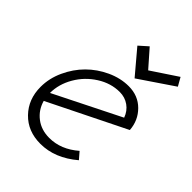

<svg xmlns="http://www.w3.org/2000/svg" viewBox="-203 -822 933 933"><g transform="rotate(45 263.5 -356.0)"><path d="M488.8 -711.9 355 -623 277.8 -710.9 232.9 -670.9 335.9 -548.8 513.2 -668.9ZM236.8 0Q336.4 0 425.8 -76.2L396 -110.8Q327.1 -50.8 247.1 -50.8Q192.4 -50.8 153.6 -80.6Q114.7 -110.4 101.1 -159.2L497.1 -355Q492.7 -417 450.2 -459.5Q407.7 -502 342.8 -502Q287.1 -502 231.9 -476.6Q176.8 -451.2 135.3 -409.7Q93.8 -368.2 67.9 -311.8Q42 -255.4 42 -196.8Q42 -111.8 96.2 -55.9Q150.4 0 236.8 0ZM332 -451.2Q367.7 -451.2 395.3 -431.6Q422.9 -412.1 435.1 -377.9L95.2 -208Q95.2 -268.1 127.9 -324.5Q160.6 -380.9 215.8 -416Q271 -451.2 332 -451.2Z"/></g></svg>

Font: Comic Neue Angular
Style: Italic
Weight: 400
Italic angle: -12°
Designer: Craig Rozynski
Foundry: Craig Rozynski
Version: Version 2.003